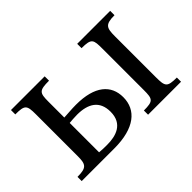

<svg xmlns="http://www.w3.org/2000/svg" viewBox="-89 -689 906 906"><g transform="rotate(-45 364.0 -236.5)"><path d="M250 0C385 0 451 -56 451 -141C451 -222 393 -274 268 -274C239 -274 209 -271 186 -270V-376C186 -435 192 -444 258 -444V-473H33V-444C96 -444 102 -436 102 -376V-96C102 -42 93 -28 32 -28V0ZM695 0V-28C631 -28 626 -37 626 -100V-371C626 -428 632 -444 695 -444V-473H475V-444C542 -444 543 -432 543 -371V-97C543 -37 538 -28 475 -28V0ZM239 -36C220 -36 205 -36 186 -38V-234C200 -235 218 -237 238 -237C312 -237 360 -208 360 -135C360 -53 295 -36 239 -36Z"/></g></svg>

Font: STIX Two Text
Style: Regular
Weight: 400
Designer: Ross Mills, John Hudson & Paul Hanslow, Tiro Typeworks Ltd; with prior portions MicroPress Inc., and Coen Hoffman.
Foundry: Tiro Typeworks Ltd
Version: Version 2.13 b171